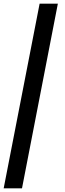

<svg xmlns="http://www.w3.org/2000/svg" viewBox="-28 -793 355 1054"><path d="M92.8 240.7H-7.8L189.5 -772.9H289.6Z"/></svg>

Font: Dai Banna SIL Book
Style: BoldOblique
Weight: 700
Italic angle: -11°
Designer: Victor Gaultney
Foundry: SIL International
Version: Version 2.000